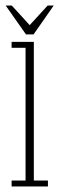

<svg xmlns="http://www.w3.org/2000/svg" viewBox="-22 -675 214 695"><path d="M20 0V-21.5H70.5V-502H20V-523.5H100.5V-21.5H151.5V0ZM72 -550.5 -1.5 -655H20.5L85.5 -584L150.5 -655H172.5L99.5 -550.5Z"/></svg>

Font: Imbue 48pt Thin
Style: Regular
Weight: 250
Designer: Tyler Finck
Foundry: Etcetera Type Company
Version: Version 1.102